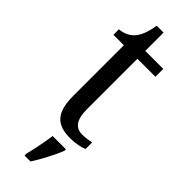

<svg xmlns="http://www.w3.org/2000/svg" viewBox="-291 -675 912 912"><g transform="rotate(45 165.0 -219.0)"><path d="M221 10C255 10 291 2 308 -6V-50C289 -46 271 -43 247 -43C204 -43 179 -73 179 -143V-483H300V-536H179V-659H133C124 -606 112 -577 92 -554C72 -532 44 -522 18 -520V-483H88V-145C88 -30 129 10 221 10ZM125 208V221H165C192 179 227 113 243 71V61H154C147 109 136 164 125 208Z"/></g></svg>

Font: Noto Serif Devanagari SemiCondensed
Style: Regular
Weight: 400
Width: 4
Designer: Universal Thirst, Indian Type Foundry and the Monotype Design Team
Foundry: Monotype Imaging Inc.
Version: Version 2.004